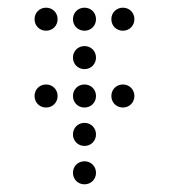

<svg xmlns="http://www.w3.org/2000/svg" viewBox="-20 -500 440 500"><path d="M100 -480C83 -480 70 -467 70 -450C70 -433 83 -420 100 -420C117 -420 130 -433 130 -450C130 -467 117 -480 100 -480ZM200 -480C183 -480 170 -467 170 -450C170 -433 183 -420 200 -420C217 -420 230 -433 230 -450C230 -467 217 -480 200 -480ZM300 -420C317 -420 330 -433 330 -450C330 -467 317 -480 300 -480C283 -480 270 -467 270 -450C270 -433 283 -420 300 -420ZM200 -380C183 -380 170 -367 170 -350C170 -333 183 -320 200 -320C217 -320 230 -333 230 -350C230 -367 217 -380 200 -380ZM100 -280C83 -280 70 -267 70 -250C70 -233 83 -220 100 -220C117 -220 130 -233 130 -250C130 -267 117 -280 100 -280ZM200 -280C183 -280 170 -267 170 -250C170 -233 183 -220 200 -220C217 -220 230 -233 230 -250C230 -267 217 -280 200 -280ZM300 -280C283 -280 270 -267 270 -250C270 -233 283 -220 300 -220C317 -220 330 -233 330 -250C330 -267 317 -280 300 -280ZM200 -180C183 -180 170 -167 170 -150C170 -133 183 -120 200 -120C217 -120 230 -133 230 -150C230 -167 217 -180 200 -180ZM200 -80C183 -80 170 -67 170 -50C170 -33 183 -20 200 -20C217 -20 230 -33 230 -50C230 -67 217 -80 200 -80Z"/></svg>

Font: TINY 5x3 60
Style: Regular
Weight: 150
Designer: Jack Halten Fahnestock
Foundry: Velvetyne Type Foundry
Version: Version 1.002;hotconv 1.0.109;makeotfexe 2.5.65596